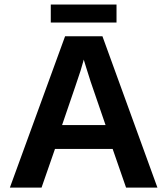

<svg xmlns="http://www.w3.org/2000/svg" viewBox="-20 -853 762 873"><path d="M553.2 0 492.2 -175.8H230L168.9 0H24.9L275.9 -688H445.8L695.8 0ZM360.8 -582 357.9 -571.3Q353 -553.7 346.2 -531.2Q339.4 -508.8 262.2 -284.2H460L392.1 -481.9L371.1 -548.3ZM210.9 -832.5H509.8V-750.5H210.9Z"/></svg>

Font: Liberation Sans
Style: Bold
Weight: 700
Designer: Steve Matteson
Foundry: Ascender Corporation
Version: Version 2.1.5